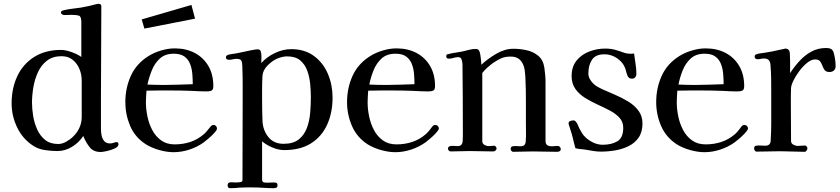

<svg xmlns="http://www.w3.org/2000/svg" viewBox="-20 -796 4411 1008"><path d="M409 -373Q409 -405 397 -434Q385 -463 361.5 -482Q338 -501 303 -501Q257 -501 226.5 -477.5Q196 -454 179 -416.5Q162 -379 155 -337Q148 -295 148 -258Q148 -225 154 -187.5Q160 -150 175.5 -116Q191 -82 217.5 -61Q244 -40 286 -40Q306 -40 327.5 -52Q349 -64 363 -78Q385 -99 397 -125.5Q409 -152 409 -182ZM602 -39Q602 -26 583 -17Q564 -8 541.5 -3Q519 2 509 2Q470 2 450 -24Q430 -50 417 -82Q395 -48 358.5 -25.5Q322 -3 281 -3Q250 -3 216.5 -8Q183 -13 157 -29Q100 -65 70.5 -126Q41 -187 41 -253Q41 -333 71 -396.5Q101 -460 159.5 -497Q218 -534 301 -534Q324 -534 356 -522.5Q388 -511 407 -497V-680Q407 -710 394 -714Q381 -718 355 -718Q345 -718 336 -717.5Q327 -717 317 -717Q313 -717 306.5 -720.5Q300 -724 300 -729Q300 -737 306 -739.5Q312 -742 318 -743Q340 -748 361.5 -750.5Q383 -753 404 -756Q426 -760 447 -764.5Q468 -769 489 -775Q492 -776 497 -776Q512 -776 512 -763Q512 -644 511 -524.5Q510 -405 510 -286V-118Q510 -102 513.5 -84.5Q517 -67 527.5 -55Q538 -43 558 -43Q568 -43 577 -46.5Q586 -50 593 -50Q598 -50 600 -46.5Q602 -43 602 -39Z M992 -354Q992 -382 989.5 -410Q987 -438 977.5 -461.5Q968 -485 948 -499.5Q928 -514 892 -514Q847 -514 819.5 -489Q792 -464 777 -426.5Q762 -389 754 -352Q777 -351 799.5 -350.5Q822 -350 844 -350Q881 -350 918 -351.5Q955 -353 992 -354ZM1119 -122Q1119 -117 1118 -115Q1113 -106 1100 -92.5Q1087 -79 1072.5 -67Q1058 -55 1049 -48Q1015 -24 974 -10.5Q933 3 891 3Q856 3 815.5 -8.5Q775 -20 745 -39Q688 -76 663 -135.5Q638 -195 638 -260Q638 -334 667 -398Q696 -462 760 -502Q789 -520 826 -531Q863 -542 897 -542Q957 -542 1002.5 -518Q1048 -494 1074 -449.5Q1100 -405 1100 -344Q1100 -325 1090.5 -320.5Q1081 -316 1064 -316Q1044 -316 1024 -317Q1004 -318 984 -319Q957 -320 930.5 -320.5Q904 -321 877 -321Q846 -321 813.5 -321Q781 -321 749 -320Q748 -304 747 -289Q746 -274 746 -258Q746 -223 754 -184.5Q762 -146 779.5 -113Q797 -80 826 -59Q855 -38 897 -38Q941 -38 980 -51Q1019 -64 1052 -93Q1062 -102 1069.5 -112Q1077 -122 1086 -132Q1092 -140 1102 -140Q1109 -140 1114 -134.5Q1119 -129 1119 -122ZM1004 -698 738 -646 724 -694 985 -770Z M1612 -285Q1612 -317 1608.5 -354.5Q1605 -392 1593 -425Q1581 -458 1556 -479Q1531 -500 1488 -500Q1475 -500 1462 -497Q1449 -494 1437 -489Q1412 -479 1386 -453.5Q1360 -428 1358 -398Q1356 -367 1356 -334.5Q1356 -302 1356 -270Q1356 -243 1356.5 -216Q1357 -189 1358 -162Q1360 -113 1388.5 -77Q1417 -41 1469 -41Q1520 -41 1549 -64.5Q1578 -88 1591.5 -125Q1605 -162 1608.5 -204.5Q1612 -247 1612 -285ZM1726 -284Q1726 -204 1697.5 -141.5Q1669 -79 1613 -43.5Q1557 -8 1472 -8Q1443 -8 1410.5 -21.5Q1378 -35 1356 -54Q1356 -4 1356 46.5Q1356 97 1356 147Q1356 156 1362 160Q1364 162 1371.5 162.5Q1379 163 1383 163Q1392 163 1401 162.5Q1410 162 1419 162Q1427 162 1432 164.5Q1437 167 1437 176Q1437 186 1431.5 189Q1426 192 1417 192Q1390 192 1363 190Q1336 188 1308 188Q1291 188 1273.5 188Q1256 188 1239 189Q1215 192 1189 192Q1175 192 1175 177Q1175 161 1192 161Q1200 161 1207 161.5Q1214 162 1221 162Q1227 162 1240 160.5Q1253 159 1253 150Q1253 46 1253.5 -57.5Q1254 -161 1254 -264Q1254 -311 1254 -357.5Q1254 -404 1252 -450Q1252 -468 1247 -477.5Q1242 -487 1222 -487Q1212 -487 1202 -484.5Q1192 -482 1182 -482Q1176 -482 1171 -485Q1166 -488 1166 -495Q1166 -501 1170.5 -504.5Q1175 -508 1180 -509Q1188 -511 1197.5 -512.5Q1207 -514 1216 -515Q1229 -517 1253 -522.5Q1277 -528 1300 -532.5Q1323 -537 1332 -537Q1346 -537 1349 -526Q1353 -514 1352.5 -497.5Q1352 -481 1352 -469V-465Q1380 -497 1423 -517.5Q1466 -538 1509 -538Q1580 -538 1628.5 -502Q1677 -466 1701.5 -408Q1726 -350 1726 -284Z M2156 -354Q2156 -382 2153.5 -410Q2151 -438 2141.5 -461.5Q2132 -485 2112 -499.5Q2092 -514 2056 -514Q2011 -514 1983.5 -489Q1956 -464 1941 -426.5Q1926 -389 1919 -352Q1941 -351 1963.5 -350.5Q1986 -350 2008 -350Q2045 -350 2082 -351.5Q2119 -353 2156 -354ZM2284 -122Q2284 -119 2282 -115Q2277 -106 2264 -92.5Q2251 -79 2236.5 -67Q2222 -55 2213 -48Q2179 -24 2138 -10.5Q2097 3 2055 3Q2020 3 1979.5 -8.5Q1939 -20 1909 -39Q1853 -76 1827.5 -135.5Q1802 -195 1802 -260Q1802 -334 1831 -398Q1860 -462 1924 -502Q1953 -520 1990 -531Q2027 -542 2061 -542Q2121 -542 2166.5 -518Q2212 -494 2238 -449.5Q2264 -405 2264 -344Q2264 -325 2254.5 -320.5Q2245 -316 2228 -316Q2208 -316 2188 -317Q2168 -318 2148 -319Q2121 -320 2094.5 -320.5Q2068 -321 2042 -321Q2010 -321 1977.5 -321Q1945 -321 1913 -320Q1912 -304 1911 -289Q1910 -274 1910 -258Q1910 -223 1918 -184.5Q1926 -146 1943.5 -113Q1961 -80 1990 -59Q2019 -38 2062 -38Q2106 -38 2145 -51Q2184 -64 2217 -93Q2227 -102 2234.5 -112Q2242 -122 2250 -132Q2256 -140 2266 -140Q2273 -140 2278.5 -134.5Q2284 -129 2284 -122Z M2924 -14Q2924 -5 2918 -2Q2912 1 2904 1Q2873 1 2841 0Q2809 -1 2777 -1Q2752 -1 2725.5 0Q2699 1 2673 1Q2669 1 2665 -4Q2661 -9 2661 -13Q2661 -26 2671 -28Q2682 -30 2692.5 -29Q2703 -28 2713 -28Q2739 -28 2740 -54Q2742 -77 2741.5 -100Q2741 -123 2741 -145V-269Q2741 -290 2740.5 -325.5Q2740 -361 2738 -395.5Q2736 -430 2730 -448Q2713 -499 2662 -499Q2632 -499 2612.5 -490.5Q2593 -482 2568 -465Q2553 -454 2538.5 -441Q2524 -428 2512 -413Q2512 -323 2512 -233.5Q2512 -144 2512 -55Q2512 -42 2523 -35.5Q2534 -29 2545 -29Q2553 -29 2560.5 -30Q2568 -31 2575 -31Q2579 -31 2583 -26Q2587 -21 2587 -17Q2587 -10 2581.5 -5.5Q2576 -1 2570 -1Q2539 -1 2508 -2Q2477 -3 2446 -3Q2421 -3 2396 -2Q2371 -1 2346 -1Q2340 -1 2336 -5.5Q2332 -10 2332 -15Q2332 -26 2342 -28.5Q2352 -31 2364 -30Q2376 -29 2383 -29Q2407 -29 2409 -55Q2410 -69 2410 -83Q2410 -97 2410 -110Q2410 -196 2409.5 -283Q2409 -370 2408 -457Q2408 -468 2404 -482Q2400 -496 2386 -496Q2373 -496 2361 -492Q2349 -488 2336 -488Q2323 -488 2323 -500Q2323 -507 2325 -509Q2327 -511 2334 -512Q2352 -517 2371 -519.5Q2390 -522 2409 -526Q2426 -530 2443 -534.5Q2460 -539 2477 -539Q2489 -539 2494 -532Q2499 -525 2501.5 -510Q2504 -495 2505.5 -480Q2507 -465 2507 -456Q2540 -487 2585 -513.5Q2630 -540 2676 -540Q2711 -540 2746 -532Q2781 -524 2806.5 -502.5Q2832 -481 2838 -440Q2840 -423 2842 -404.5Q2844 -386 2844 -369Q2844 -291 2844 -213Q2844 -135 2844 -57Q2844 -40 2853 -34Q2862 -28 2878 -28Q2886 -28 2893.5 -29Q2901 -30 2909 -30Q2915 -30 2919.5 -24.5Q2924 -19 2924 -14Z M3353 -148Q3353 -103 3333 -74Q3313 -45 3280.5 -29Q3248 -13 3210 -6.5Q3172 0 3135 0Q3116 0 3097.5 -3Q3079 -6 3061 -9Q3046 -12 3030.5 -13Q3015 -14 3001 -18Q2994 -42 2988.5 -66.5Q2983 -91 2975 -114Q2974 -119 2969.5 -131.5Q2965 -144 2965 -148Q2965 -158 2974.5 -161Q2984 -164 2991 -164Q2996 -164 3000.5 -160Q3005 -156 3007 -152Q3012 -145 3015 -137Q3018 -129 3022 -121Q3029 -109 3035.5 -97.5Q3042 -86 3052 -77Q3070 -59 3094.5 -47.5Q3119 -36 3144 -36Q3191 -36 3221.5 -54.5Q3252 -73 3252 -125Q3252 -156 3232.5 -177.5Q3213 -199 3182 -215.5Q3151 -232 3116.5 -247.5Q3082 -263 3051 -282.5Q3020 -302 3000.5 -329.5Q2981 -357 2981 -397Q2981 -446 3007 -478Q3033 -510 3073.5 -525.5Q3114 -541 3157 -541Q3186 -541 3209.5 -534.5Q3233 -528 3260 -518Q3272 -514 3288 -514Q3293 -514 3298.5 -514Q3304 -514 3309 -515Q3312 -489 3316.5 -461.5Q3321 -434 3321 -408Q3321 -398 3315 -390.5Q3309 -383 3298 -383Q3281 -383 3275 -397Q3271 -406 3268.5 -416Q3266 -426 3263 -436Q3251 -469 3220 -490Q3189 -511 3154 -511Q3107 -511 3088 -482.5Q3069 -454 3069 -411Q3069 -395 3076 -382Q3083 -369 3094 -358Q3104 -348 3116 -341Q3128 -334 3141 -328Q3170 -315 3206.5 -299.5Q3243 -284 3276.5 -264Q3310 -244 3331.5 -215.5Q3353 -187 3353 -148Z M3779 -354Q3779 -382 3776.5 -410Q3774 -438 3764.5 -461.5Q3755 -485 3735 -499.5Q3715 -514 3679 -514Q3634 -514 3606.5 -489Q3579 -464 3564 -426.5Q3549 -389 3542 -352Q3564 -351 3586.5 -350.5Q3609 -350 3631 -350Q3668 -350 3705 -351.5Q3742 -353 3779 -354ZM3907 -122Q3907 -119 3905 -115Q3900 -106 3887 -92.5Q3874 -79 3859.5 -67Q3845 -55 3836 -48Q3802 -24 3761 -10.5Q3720 3 3678 3Q3643 3 3602.5 -8.5Q3562 -20 3532 -39Q3476 -76 3450.5 -135.5Q3425 -195 3425 -260Q3425 -334 3454 -398Q3483 -462 3547 -502Q3576 -520 3613 -531Q3650 -542 3684 -542Q3744 -542 3789.5 -518Q3835 -494 3861 -449.5Q3887 -405 3887 -344Q3887 -325 3877.5 -320.5Q3868 -316 3851 -316Q3831 -316 3811 -317Q3791 -318 3771 -319Q3744 -320 3717.5 -320.5Q3691 -321 3665 -321Q3633 -321 3600.5 -321Q3568 -321 3536 -320Q3535 -304 3534 -289Q3533 -274 3533 -258Q3533 -223 3541 -184.5Q3549 -146 3566.5 -113Q3584 -80 3613 -59Q3642 -38 3685 -38Q3729 -38 3768 -51Q3807 -64 3840 -93Q3850 -102 3857.5 -112Q3865 -122 3873 -132Q3879 -140 3889 -140Q3896 -140 3901.5 -134.5Q3907 -129 3907 -122Z M4367 -448Q4367 -434 4358 -426Q4349 -418 4335 -418Q4317 -418 4309.5 -428Q4302 -438 4297.5 -451Q4293 -464 4285.5 -474Q4278 -484 4259 -484Q4240 -484 4218.5 -467Q4197 -450 4178 -425Q4159 -400 4146.5 -375Q4134 -350 4133 -334Q4132 -313 4132 -291.5Q4132 -270 4132 -249Q4132 -201 4132.5 -152.5Q4133 -104 4133 -56Q4133 -43 4145 -36.5Q4157 -30 4168 -30Q4178 -30 4187 -31Q4196 -32 4206 -32Q4211 -32 4215 -27Q4219 -22 4219 -18Q4219 -12 4214.5 -5.5Q4210 1 4204 1Q4172 1 4140 -0.5Q4108 -2 4076 -2Q4045 -2 4014 -1Q3983 0 3951 0Q3946 0 3942.5 -6Q3939 -12 3939 -16Q3939 -29 3949 -31Q3960 -33 3973 -32Q3986 -31 3997 -31Q4025 -31 4026 -57Q4029 -103 4029 -149Q4029 -195 4029 -241V-315Q4029 -350 4028.5 -385Q4028 -420 4025 -455Q4024 -472 4016 -480.5Q4008 -489 3990 -489Q3982 -489 3974 -487Q3966 -485 3958 -485Q3942 -485 3942 -499Q3942 -508 3951 -511Q3961 -515 3972.5 -516Q3984 -517 3994 -519Q4034 -525 4071 -534Q4074 -534 4088 -537.5Q4102 -541 4103 -541Q4117 -541 4124 -529Q4126 -526 4127 -510Q4128 -494 4128 -473.5Q4128 -453 4128 -435.5Q4128 -418 4128 -412Q4150 -446 4177.5 -476Q4205 -506 4239.5 -525Q4274 -544 4317 -544Q4345 -544 4352.5 -529.5Q4360 -515 4363 -492Q4365 -482 4366 -470.5Q4367 -459 4367 -448Z"/></svg>

Font: Kaisei Opti Medium
Style: Regular
Weight: 500
Designer: Font-Kai, 金井和夫
Foundry: KAZUO KANAI
Version: Version 5.003